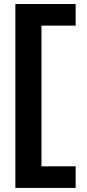

<svg xmlns="http://www.w3.org/2000/svg" viewBox="-20 -720 433 953"><path d="M56.3 212.7V-700H355.5V-592.8H185.9V105.5H355.5V212.7Z"/></svg>

Font: Red Hat Display VF
Style: Regular
Weight: 300
Designer: Pentagram, MCKL
Foundry: Pentagram, MCKL
Version: Version 1.023